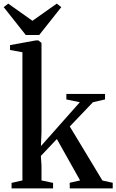

<svg xmlns="http://www.w3.org/2000/svg" viewBox="-48 -1042 643 1062"><path d="M16 0V-30.5L76 -44V-753L7.5 -765.5V-792.5L150.5 -818.5H164L181.5 -805V-311L178.5 -234L393.5 -476.5L319 -492V-522.5H533V-492L466 -476.5L338 -342.5L518.5 -43.5L575.5 -31V0H338L337.5 -31L395 -44L266.5 -273L178 -179.5L181.5 -126V-44L245.5 -30.5V0ZM94.5 -848.5 -27.5 -1002.5 -2.5 -1022 131.5 -927 266 -1022 291 -1002.5 169 -848.5Z"/></svg>

Font: Merriweather 96pt Medium
Style: Regular
Weight: 500
Version: Version 2.100